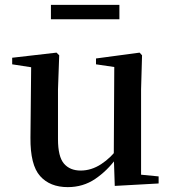

<svg xmlns="http://www.w3.org/2000/svg" viewBox="-20 -752 707 788"><path d="M258 16Q185 16 144.5 -29.5Q104 -75 105 -187L108 -492L134 -472L30 -488V-515L212 -536L223 -525L218 -385V-181Q218 -109 242.5 -80.5Q267 -52 311 -52Q355 -52 395.5 -78.5Q436 -105 468 -149L497 -103H458Q420 -51 370.5 -17.5Q321 16 258 16ZM451 11 447 -111V-113L449 -477L374 -488V-512L553 -536L563 -525L559 -385V-35L631 -28V1ZM189 -673V-732H470V-673Z"/></svg>

Font: Noto Serif KR SemiBold
Style: Regular
Weight: 600
Designer: Ryoko NISHIZUKA 西塚涼子 (kana & ideographs); Frank Grießhammer (Latin, Greek & Cyrillic); Wenlong ZHANG 张文龙 (bopomofo); San
Foundry: Adobe
Version: Version 2.003-H1;hotconv 1.1.1;makeotfexe 2.6.0